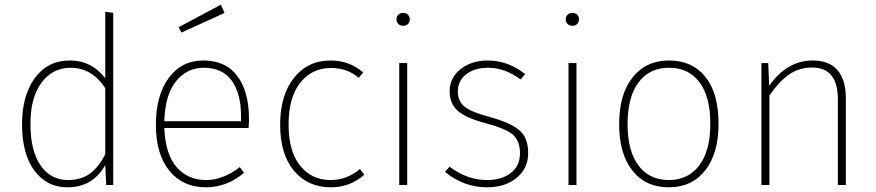

<svg xmlns="http://www.w3.org/2000/svg" viewBox="-20 -789 3736 819"><path d="M429 -739 463 -734V0H433L429 -85Q376 10 268 10Q179 10 126.5 -61.5Q74 -133 74 -258Q74 -381 128.5 -456Q183 -531 278 -531Q371 -531 429 -455ZM270 -21Q326 -21 363.5 -48.5Q401 -76 429 -131V-413Q372 -500 281 -500Q204 -500 156.5 -435.5Q109 -371 110 -258Q110 -146 153 -83.5Q196 -21 270 -21Z M938 -734 754 -650 742 -673 922 -769ZM1042 -283Q1042 -261 1040 -243H681Q685 -132 733 -76.5Q781 -21 859 -21Q931 -21 1003 -76L1021 -52Q948 10 859 10Q760 10 702.5 -60.5Q645 -131 645 -256Q645 -383 700 -457Q755 -531 847 -531Q943 -531 992.5 -464.5Q1042 -398 1042 -283ZM1008 -272V-295Q1008 -390 968.5 -445Q929 -500 849 -500Q778 -500 731 -442.5Q684 -385 681 -272Z M1390 -531Q1470 -531 1529 -480L1510 -457Q1462 -499 1391 -499Q1311 -499 1261 -436.5Q1211 -374 1211 -257Q1211 -143 1260.5 -82Q1310 -21 1390 -21Q1460 -21 1515 -68L1534 -44Q1473 10 1392 10Q1293 10 1234 -60.5Q1175 -131 1175 -257Q1175 -383 1234 -457Q1293 -531 1390 -531Z M1699 -734Q1713 -734 1720.5 -726Q1728 -718 1728 -707Q1728 -695 1720.5 -687Q1713 -679 1699 -679Q1687 -679 1679 -687Q1671 -695 1671 -707Q1671 -718 1679 -726Q1687 -734 1699 -734ZM1717 -520V0H1683V-520Z M2061 -531Q2147 -531 2220 -473L2201 -450Q2133 -500 2063 -500Q2005 -500 1969 -472.5Q1933 -445 1933 -399Q1933 -356 1963 -333Q1993 -310 2069 -290Q2160 -265 2196.5 -232.5Q2233 -200 2233 -136Q2233 -71 2184 -30.5Q2135 10 2058 10Q1958 10 1878 -56L1898 -78Q1972 -21 2058 -21Q2120 -21 2159 -51Q2198 -81 2198 -135Q2198 -188 2168.5 -214Q2139 -240 2053 -263Q1969 -285 1933.5 -315.5Q1898 -346 1898 -400Q1898 -457 1944.5 -494Q1991 -531 2061 -531Z M2421 -734Q2435 -734 2442.5 -726Q2450 -718 2450 -707Q2450 -695 2442.5 -687Q2435 -679 2421 -679Q2409 -679 2401 -687Q2393 -695 2393 -707Q2393 -718 2401 -726Q2409 -734 2421 -734ZM2439 -520V0H2405V-520Z M2834 -531Q2933 -531 2989 -461Q3045 -391 3045 -262Q3045 -134 2988 -62Q2931 10 2833 10Q2734 10 2677.5 -61.5Q2621 -133 2621 -259Q2621 -387 2678.5 -459Q2736 -531 2834 -531ZM2657 -259Q2657 -145 2703.5 -83Q2750 -21 2833 -21Q2915 -21 2962.5 -83Q3010 -145 3010 -262Q3010 -377 2963.5 -438.5Q2917 -500 2834 -500Q2751 -500 2704 -438Q2657 -376 2657 -259Z M3447 -531Q3517 -531 3552.5 -489.5Q3588 -448 3588 -371V0H3554V-366Q3554 -501 3444 -501Q3388 -501 3345 -470.5Q3302 -440 3262 -382V0H3228V-520H3257L3261 -423Q3337 -531 3447 -531Z"/></svg>

Font: Fira Sans UltraLight
Style: Regular
Weight: 200
Designer: Carrois Corporate & Edenspiekermann AG
Foundry: Carrois Corporate GbR & Edenspiekermann AG
Version: Version 4.106;PS 004.106;hotconv 1.0.70;makeotf.lib2.5.58329